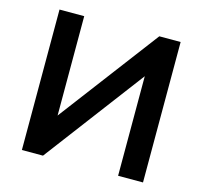

<svg xmlns="http://www.w3.org/2000/svg" viewBox="-102 -818 983 931"><g transform="rotate(15 389.0 -352.5)"><path d="M85 0V-705H209V-189H196L586 -705H693V0H568V-517H581L191 0Z"/></g></svg>

Font: Nunito Sans 10pt
Style: Bold
Weight: 700
Designer: Vernon Adams
Foundry: Vernon Adams
Version: Version 3.101;gftools[0.9.27]